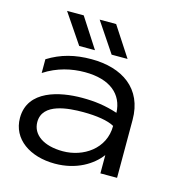

<svg xmlns="http://www.w3.org/2000/svg" viewBox="-115 -901 998 1024"><g transform="rotate(15 383.5 -389.0)"><path d="M526 0H618V-320C618 -493 493 -576 323 -576C233 -576 157 -557 85 -512V-436C157 -483 235 -500 307 -500C446 -500 521 -436 525 -334C458 -356 399 -364 328 -364C206 -364 35 -329 35 -175C35 -58 140 13 277 13C397 13 482 -42 526 -101ZM526 -262C526 -135 414 -62 301 -62C195 -62 130 -108 130 -178C130 -283 273 -292 353 -292C427 -292 491 -282 526 -262ZM401 -791H310L420 -627H508ZM222 -791H130L241 -627H328Z"/></g></svg>

Font: Bounded Light
Style: Regular
Weight: 300
Designer: Vlad Churkin
Version: Version 3.0